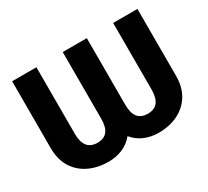

<svg xmlns="http://www.w3.org/2000/svg" viewBox="-144 -960 1302 1200"><g transform="rotate(-30 507.5 -359.5)"><path d="M55.2 -245.6V-727.5H230.5V-245.6Q230.5 -189 253.9 -158.2Q277.3 -127.4 327.1 -127.4Q420.4 -127.4 420.4 -245.6V-727.5H594.2V-245.6Q594.2 -127.4 689 -127.4Q738.3 -127.4 761.2 -157.7Q784.2 -188 784.2 -245.6V-727.5H959.5V-245.6Q959.5 -163.1 924.1 -106.2Q888.7 -49.3 827.6 -19.8Q766.6 9.8 689 9.8Q633.3 9.8 586.9 -10.3Q540.5 -30.3 508.3 -69.8Q476.1 -30.3 429.7 -10.3Q383.3 9.8 327.1 9.8Q249 9.8 187.5 -19.8Q126 -49.3 90.6 -106.2Q55.2 -163.1 55.2 -245.6Z"/></g></svg>

Font: Inter Extra Bold
Style: Regular
Weight: 800
Designer: Rasmus Andersson
Foundry: rsms
Version: Version 4.000;git-3c8e0fc